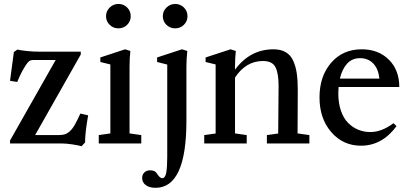

<svg xmlns="http://www.w3.org/2000/svg" viewBox="-20 -712 2008 953"><path d="M384.8 13.7Q369.1 9.3 338.4 4.6Q307.6 0 284.7 0H29.8V-14.6L256.3 -414.1H145.5Q132.3 -414.1 124.5 -408.2Q116.7 -402.3 106.9 -386.7Q85.4 -354 65.4 -305.2L29.8 -311L48.8 -453.6L65.9 -465.8Q119.1 -455.6 173.8 -455.6H380.9V-441.4L154.3 -41.5H268.6Q288.1 -41.5 300.3 -44.9Q312.5 -48.3 325.7 -59.8Q338.9 -71.3 350.8 -92Q362.8 -112.8 378.9 -148.4L417.5 -139.6Q402.3 -54.2 402.3 -4.9Z M567.9 -571.3Q542 -571.3 524.2 -588.9Q506.3 -606.4 506.3 -631.8Q506.3 -656.7 524.4 -674.6Q542.5 -692.4 567.9 -692.4Q593.3 -692.4 611.1 -674.8Q628.9 -657.2 628.9 -631.8Q628.9 -606.4 611.1 -588.9Q593.3 -571.3 567.9 -571.3ZM470.2 0V-41.5L527.8 -49.8V-392.1L478 -404.3V-426.8L601.1 -467.3L627 -459Q623 -421.4 623 -380.9V-49.8L681.2 -41.5V0Z M849.6 -571.3Q823.7 -571.3 805.9 -588.9Q788.1 -606.4 788.1 -631.8Q788.1 -656.7 806.4 -674.6Q824.7 -692.4 849.6 -692.4Q875 -692.4 892.8 -674.8Q910.6 -657.2 910.6 -631.8Q910.6 -606.4 892.8 -588.9Q875 -571.3 849.6 -571.3ZM752 220.2Q720.7 220.2 703.1 206.5Q685.5 192.9 685.5 170.9Q685.5 155.3 696.3 144.3Q707 133.3 725.6 133.3Q750.5 133.3 760.3 151.4Q773.9 172.4 784.7 172.4Q800.3 172.4 805.2 144.8Q810.1 117.2 810.1 67.4V-391.6L759.8 -404.3V-426.8L883.3 -467.3L909.7 -459Q905.3 -417 905.3 -382.8V-112.3Q905.3 220.2 752 220.2Z M993.7 0V-41.5L1050.3 -49.3V-392.1L1000.5 -404.3V-426.8L1124.5 -467.3L1150.4 -459Q1146.5 -421.4 1146.5 -380.9V-366.2Q1221.2 -467.3 1337.4 -467.3Q1373.5 -467.3 1397.9 -453.1Q1422.4 -439 1435.1 -410.9Q1447.8 -382.8 1452.9 -348.6Q1458 -314.5 1458 -266.6Q1458 -121.1 1457 -49.8L1515.6 -41.5V0H1304.7V-41.5L1360.8 -49.3Q1362.8 -204.6 1362.8 -286.1Q1362.8 -348.1 1347.2 -378.7Q1331.5 -409.2 1285.2 -409.2Q1200.7 -409.2 1146.5 -327.1V-49.8L1204.6 -41.5V0Z M1772 11.2Q1682.6 11.2 1624.3 -56.2Q1565.9 -123.5 1565.9 -228.5Q1565.9 -334 1623.8 -400.6Q1681.6 -467.3 1775.4 -467.3Q1858.4 -467.3 1910.2 -415.8Q1961.9 -364.3 1961.9 -280.3H1660.6Q1659.2 -264.6 1659.2 -249Q1659.2 -200.7 1672.1 -162.8Q1685.1 -125 1707.5 -102.3Q1730 -79.6 1758.1 -68.1Q1786.1 -56.6 1817.9 -56.6Q1875 -56.6 1933.1 -100.6L1948.2 -85.9Q1876.5 11.2 1772 11.2ZM1767.1 -423.3Q1727.5 -423.3 1702.6 -395.8Q1677.7 -368.2 1667 -321.8H1863.3Q1857.9 -370.6 1832.5 -397Q1807.1 -423.3 1767.1 -423.3Z"/></svg>

Font: Elstob 6pt Medium
Style: Regular
Weight: 500
Designer: Peter S. Baker
Version: Version 1.015